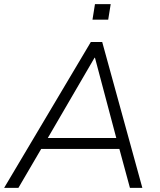

<svg xmlns="http://www.w3.org/2000/svg" viewBox="-31 -908 773 928"><path d="M-11 0 408 -705H463L657 0H597L546 -188H168L58 0ZM426 -629 200 -241H531L428 -629ZM416 -813 428 -888H504L492 -813Z"/></svg>

Font: Nunito Sans Light
Style: Italic
Weight: 300
Italic angle: -9°
Designer: Vernon Adams
Foundry: Vernon Adams
Version: Version 3.006; ttfautohint (v1.8.3)